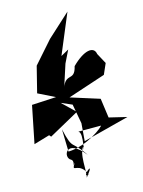

<svg xmlns="http://www.w3.org/2000/svg" viewBox="-181 -925 978 1309"><g transform="rotate(-15 308.0 -270.0)"><path d="M299 -212 324 -74 314 50 638 -34 513 -64 494 -201 291 -265 557 -353 590 -428 550 -502C541 -561 469 -551 380 -462C354 -350 301 -452 264 -310L324 -495L367 -583L311 -552L429 -834L266 -685L131 -532L85 -349L203 -291L31 -282L-22 -19L90 -52L101 -39L314 -157L223 -245ZM200 192C178 232 241 180 282 275C214 298 363 169 263 294C277 262 253 111 301 77C273 168 329 -11 288 -24H448C450 -16 326 85 189 90L185 -68C223 96 224 15 310 146C191 -8 140 123 192 148C219 163 197 257 206 103Z"/></g></svg>

Font: Asimov Silicon
Style: Regular
Weight: 400
Designer: Google
Version: Version 2.000980; 2014